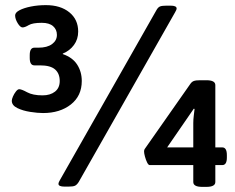

<svg xmlns="http://www.w3.org/2000/svg" viewBox="-20 -725 917 749"><path d="M148 -284Q127 -284 98 -288.5Q69 -293 47.5 -303.5Q26 -314 26 -332Q26 -338 30.5 -348.5Q35 -359 42 -368Q49 -377 55 -377Q64 -377 86 -365Q108 -353 146 -353Q176 -353 194.5 -367.5Q213 -382 213 -409Q213 -438 195 -454Q177 -470 136 -470H114Q96 -470 96 -499V-510Q96 -539 114 -539H130Q164 -539 183 -553Q202 -567 202 -589Q202 -610 187 -623Q172 -636 143 -636Q107 -636 92 -627Q77 -618 68 -618Q59 -618 49 -634.5Q39 -651 39 -665Q39 -676 56 -685Q73 -694 100.5 -699.5Q128 -705 159 -705Q216 -705 250.5 -677Q285 -649 285 -602Q285 -572 268.5 -549.5Q252 -527 225 -516V-514Q263 -501 281 -473Q299 -445 299 -409Q299 -351 256.5 -317.5Q214 -284 148 -284ZM232 3Q208 3 208 -8Q208 -13 214 -23L590 -685Q596 -696 603.5 -699.5Q611 -703 630 -703H645Q669 -703 669 -692Q669 -687 663 -677L287 -15Q280 -4 272.5 -0.5Q265 3 247 3ZM769 4Q734 4 734 -15V-81H564Q559 -81 554 -91Q549 -101 545.5 -114Q542 -127 542 -134Q542 -139 544 -143L722 -397Q728 -406 736 -409Q744 -412 761 -412H785Q820 -412 820 -393V-150H847Q865 -150 865 -120V-110Q865 -81 847 -81H820V-15Q820 4 785 4ZM739 -300 736 -301 632 -150H734V-245Q734 -259 736 -274.5Q738 -290 739 -300Z"/></svg>

Font: Asap Semi Expanded
Style: Bold
Weight: 700
Width: 6
Designer: Pablo Cosgaya
Foundry: Omnibus-Type
Version: Version 3.001; ttfautohint (v1.8.4.7-5d5b)